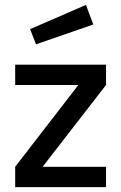

<svg xmlns="http://www.w3.org/2000/svg" viewBox="-20 -764 495 784"><path d="M42 0ZM42 -83 300 -417H42V-500H413V-417L154 -83H413V0H42ZM103 -645 331 -744 361 -664 127 -583Z"/></svg>

Font: Cairo SemiBold
Style: Regular
Weight: 600
Designer: Mohamed Gaber, the designers of Titillium
Foundry: Kief Type Foundry
Version: Version 2.009; ttfautohint (v1.5.33-1714) -l 8 -r 50 -G 200 